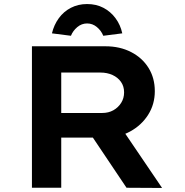

<svg xmlns="http://www.w3.org/2000/svg" viewBox="-20 -929 917 950"><path d="M138 0V-700H502Q573 -700 628.5 -671.5Q684 -643 715 -593Q746 -543 746 -478Q746 -413 713 -361Q680 -309 624 -278.5Q568 -248 499 -248H283V0ZM606 0 394 -316 550 -341 782 1ZM283 -370H486Q517 -370 541 -383.5Q565 -397 579.5 -420Q594 -443 594 -472Q594 -502 578.5 -524Q563 -546 536.5 -558Q510 -570 477 -570H283ZM331 -752 237 -764Q247 -806 271 -839Q295 -872 331 -890.5Q367 -909 411 -909Q456 -909 491.5 -890.5Q527 -872 551.5 -839Q576 -806 585 -764L491 -752Q481 -777 459.5 -795Q438 -813 411 -813Q384 -813 362.5 -795Q341 -777 331 -752Z"/></svg>

Font: Lexend Giga SemiBold
Style: Regular
Weight: 600
Designer: Bonnie Shaver-Troup, Thomas Jockin
Foundry: Lexend
Version: Version 1.007